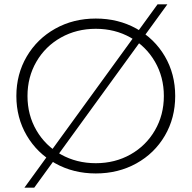

<svg xmlns="http://www.w3.org/2000/svg" viewBox="-20 -790 878 880"><path d="M419 5Q316 5 233 -41.5Q150 -88 102.5 -169Q55 -250 55 -350Q55 -450 102.5 -531Q150 -612 233 -658.5Q316 -705 419 -705Q522 -705 605 -659Q688 -613 735.5 -532Q783 -451 783 -350Q783 -249 735.5 -168Q688 -87 605 -41Q522 5 419 5ZM419 -42Q507 -42 578 -82Q649 -122 690 -192.5Q731 -263 731 -350Q731 -437 690 -507.5Q649 -578 578 -618Q507 -658 419 -658Q331 -658 259.5 -618Q188 -578 147 -507.5Q106 -437 106 -350Q106 -263 147 -192.5Q188 -122 259.5 -82Q331 -42 419 -42ZM702 -770H747L137 70H92Z"/></svg>

Font: Hilab Light
Style: Regular
Weight: 300
Designer: Cristianderson Lima
Foundry: Cristianderson
Version: Version 1.0